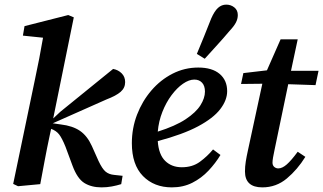

<svg xmlns="http://www.w3.org/2000/svg" viewBox="-20 -796 1397 830"><path d="M37 -1 131 -452Q141 -498 149.5 -542.5Q158 -587 166 -633L79 -642L86 -683L275 -731L299 -721L210 -284L241 -313L469 -498Q491 -494 506 -479Q521 -464 521 -441Q521 -416 501.5 -399Q482 -382 440 -366L208 -263L243 -258Q294 -252 325.5 -230.5Q357 -209 377 -165L406 -100Q422 -66 436.5 -54Q451 -42 473 -40L510 -36L504 0Q485 6 463.5 10Q442 14 419 14Q375 14 344.5 -5Q314 -24 293 -81L263 -162Q248 -199 235.5 -215Q223 -231 201 -239L195 -211Q183 -155 173.5 -104Q164 -53 154 0L58 9Z M820 -452Q797 -452 771 -434Q745 -416 721.5 -384.5Q698 -353 682 -312.5Q666 -272 662 -227Q738 -251 782.5 -280.5Q827 -310 846.5 -341Q866 -372 866 -400Q866 -425 853.5 -438.5Q841 -452 820 -452ZM723 14Q646 14 598 -35Q550 -84 550 -177Q550 -242 572.5 -300.5Q595 -359 634.5 -405Q674 -451 726 -477.5Q778 -504 837 -504Q897 -504 929.5 -476.5Q962 -449 962 -402Q962 -363 932 -324Q902 -285 836.5 -250Q771 -215 662 -186Q666 -128 694 -100.5Q722 -73 766 -73Q812 -73 844 -96.5Q876 -120 901 -150L933 -126Q912 -91 881.5 -58.5Q851 -26 811.5 -6Q772 14 723 14ZM831 -563Q847 -601 862.5 -639.5Q878 -678 893 -716Q907 -748 922.5 -762Q938 -776 958 -776Q978 -776 993 -764Q1008 -752 1008 -731Q1008 -714 999.5 -698Q991 -682 972 -662Q946 -631 919 -601.5Q892 -572 865 -542Z M1114 14Q1039 14 1039 -55Q1039 -76 1042.5 -98Q1046 -120 1052 -147L1114 -434L1022 -433L1032 -480L1134 -492L1193 -626H1267L1238 -490H1357L1344 -428L1226 -432L1167 -149Q1163 -130 1160.5 -116Q1158 -102 1158 -93Q1158 -81 1165.5 -74.5Q1173 -68 1183 -68Q1200 -68 1219.5 -85Q1239 -102 1267 -140L1300 -118Q1266 -63 1220 -24.5Q1174 14 1114 14Z"/></svg>

Font: Source Serif 4 SmText Semibold
Style: Italic
Weight: 600
Italic angle: -12°
Designer: Frank Grießhammer
Foundry: Adobe
Version: Version 4.005;hotconv 1.1.0;makeotfexe 2.6.0